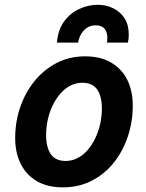

<svg xmlns="http://www.w3.org/2000/svg" viewBox="-20 -774 613 807"><path d="M244.2 13.5Q179.5 13.5 134.9 -12.6Q90.2 -38.8 67 -85.5Q43.8 -132.2 43.8 -194Q43.8 -261.5 64.8 -323Q85.8 -384.5 124.6 -432.6Q163.5 -480.8 217.5 -509Q271.5 -537.2 337.5 -537.2Q402.5 -537.2 447 -511.1Q491.5 -485 514.8 -438.8Q538 -392.5 538 -330Q538 -262.5 517.5 -200.9Q497 -139.2 458.9 -91.1Q420.8 -43 366.4 -14.8Q312 13.5 244.2 13.5ZM256 -97.5Q282.5 -97.5 306 -109.5Q329.5 -121.5 348.1 -143.1Q366.8 -164.8 380.2 -192.6Q393.8 -220.5 401 -252.4Q408.2 -284.2 408.2 -317.2Q408.2 -369.2 388.5 -397.8Q368.8 -426.2 325.8 -426.2Q299.2 -426.2 275.9 -414.2Q252.5 -402.2 233.8 -380.6Q215 -359 201.5 -331.1Q188 -303.2 180.9 -271.4Q173.8 -239.5 173.8 -206.5Q173.8 -154.5 193.5 -126Q213.2 -97.5 256 -97.5ZM219.2 -595Q223.8 -648.8 249.4 -683.8Q275 -718.8 312.8 -736.2Q350.5 -753.8 391.2 -753.8Q426.5 -753.8 456.2 -739.1Q486 -724.5 503.6 -697Q521.2 -669.5 521.2 -628.8Q521.2 -620.2 520.4 -611.8Q519.5 -603.2 517.5 -595H429.2Q430.2 -600 430.8 -604.9Q431.2 -609.8 431.2 -614.5Q431.2 -639.2 419.5 -653.4Q407.8 -667.5 381.5 -667.5Q361.2 -667.5 346.4 -657.9Q331.5 -648.2 321.8 -632.1Q312 -616 308.2 -595Z"/></svg>

Font: Ubuntu Sans
Style: Italic
Weight: 400
Italic angle: -13.5°
Designer: Dalton Maag Ltd
Foundry: Dalton Maag Ltd
Version: Version 1.006